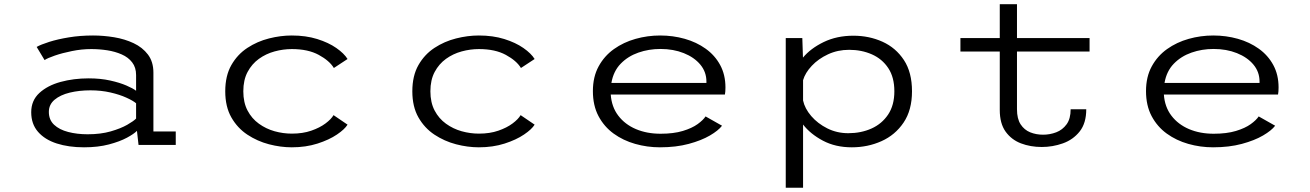

<svg xmlns="http://www.w3.org/2000/svg" viewBox="-20 -678 6127 898"><path d="M373 11Q301 11 245.2 -7Q189.5 -25 157.8 -61.5Q126 -98 126 -153Q126 -208 164 -243Q202 -278 263.2 -294.8Q324.5 -311.5 394.5 -311.5Q450 -311.5 495 -301.5Q540 -291.5 571.2 -278Q602.5 -264.5 616.5 -253.5V-327Q616.5 -362.5 598.2 -386.2Q580 -410 549.2 -423.5Q518.5 -437 481.5 -442.8Q444.5 -448.5 407 -448.5Q362 -448.5 316.5 -439.2Q271 -430 236.2 -418Q201.5 -406 188.5 -397L151.5 -458.5Q170.5 -469.5 209.8 -482Q249 -494.5 301.8 -503.2Q354.5 -512 415 -512Q464 -512 513.8 -503.8Q563.5 -495.5 605 -476Q646.5 -456.5 672 -422.8Q697.5 -389 697.5 -338.5V-63H802V0H628L620.5 -66Q607 -52 573.8 -34Q540.5 -16 489.5 -2.5Q438.5 11 373 11ZM390 -50Q451 -50 497.8 -63.5Q544.5 -77 574.8 -94.2Q605 -111.5 616.5 -123.5V-195Q602.5 -207 571.2 -221.2Q540 -235.5 496.5 -245.5Q453 -255.5 403 -255.5Q350.5 -255.5 306.2 -244.8Q262 -234 235.2 -211.5Q208.5 -189 208.5 -154.5Q208.5 -117.5 233 -94.5Q257.5 -71.5 298.8 -60.8Q340 -50 390 -50Z M1344.5 11Q1292.5 11 1238 -3.2Q1183.5 -17.5 1137 -48.2Q1090.5 -79 1062 -129Q1033.5 -179 1033.5 -251Q1033.5 -323.5 1062 -373.5Q1090.5 -423.5 1137 -454Q1183.5 -484.5 1238 -498.2Q1292.5 -512 1344.5 -512Q1410.5 -512 1463.5 -495.5Q1516.5 -479 1553 -453.5Q1589.5 -428 1605.5 -402L1541.5 -360Q1521 -394 1471 -421.2Q1421 -448.5 1345 -448.5Q1304.5 -448.5 1264.2 -437.5Q1224 -426.5 1191 -402.8Q1158 -379 1138 -341.5Q1118 -304 1118 -251Q1118 -198.5 1137.8 -161Q1157.5 -123.5 1190.8 -99.5Q1224 -75.5 1264 -64.2Q1304 -53 1345 -53Q1396 -53 1435.8 -66.8Q1475.5 -80.5 1502.2 -100.5Q1529 -120.5 1540 -139.5L1605.5 -95Q1592.5 -73.5 1556 -48.8Q1519.5 -24 1465 -6.5Q1410.5 11 1344.5 11Z M2219.5 11Q2167.5 11 2113 -3.2Q2058.5 -17.5 2012 -48.2Q1965.5 -79 1937 -129Q1908.5 -179 1908.5 -251Q1908.5 -323.5 1937 -373.5Q1965.5 -423.5 2012 -454Q2058.5 -484.5 2113 -498.2Q2167.5 -512 2219.5 -512Q2285.5 -512 2338.5 -495.5Q2391.5 -479 2428 -453.5Q2464.5 -428 2480.5 -402L2416.5 -360Q2396 -394 2346 -421.2Q2296 -448.5 2220 -448.5Q2179.5 -448.5 2139.2 -437.5Q2099 -426.5 2066 -402.8Q2033 -379 2013 -341.5Q1993 -304 1993 -251Q1993 -198.5 2012.8 -161Q2032.5 -123.5 2065.8 -99.5Q2099 -75.5 2139 -64.2Q2179 -53 2220 -53Q2271 -53 2310.8 -66.8Q2350.5 -80.5 2377.2 -100.5Q2404 -120.5 2415 -139.5L2480.5 -95Q2467.5 -73.5 2431 -48.8Q2394.5 -24 2340 -6.5Q2285.5 11 2219.5 11Z M3066.5 11Q3007 11 2950.8 -5Q2894.5 -21 2850 -53.2Q2805.5 -85.5 2779.2 -135Q2753 -184.5 2753 -252Q2753 -318.5 2779.8 -367.5Q2806.5 -416.5 2851.5 -448.5Q2896.5 -480.5 2952.5 -496.2Q3008.5 -512 3067.5 -512Q3127.5 -512 3182.5 -496.5Q3237.5 -481 3280.5 -450.2Q3323.5 -419.5 3348.2 -374Q3373 -328.5 3373 -269Q3373 -249 3370.5 -236H2836.5Q2840.5 -178 2871.8 -137Q2903 -96 2954.2 -74.2Q3005.5 -52.5 3069.5 -52.5Q3130.5 -52.5 3173.5 -65.5Q3216.5 -78.5 3242.8 -97.5Q3269 -116.5 3280 -133.5L3357 -90Q3340 -67.5 3300.2 -44.2Q3260.5 -21 3201.2 -5Q3142 11 3066.5 11ZM3069 -449Q3014.5 -449 2965.8 -432Q2917 -415 2883 -380Q2849 -345 2839.5 -290H3284V-296.5Q3284 -341.5 3255.5 -375.8Q3227 -410 3178.2 -429.5Q3129.5 -449 3069 -449Z M3655 200V-500H3732.5L3735.5 -408.5Q3771 -451.5 3832.2 -481.2Q3893.5 -511 3971.5 -511Q4045 -511 4107.5 -482.8Q4170 -454.5 4207.8 -397Q4245.5 -339.5 4245.5 -251Q4245.5 -163 4206.2 -104.8Q4167 -46.5 4102.8 -17.8Q4038.5 11 3964 11Q3887.5 11 3829 -20Q3770.5 -51 3736 -95.5V200ZM3951.5 -445Q3898 -445 3852.8 -424Q3807.5 -403 3776.8 -370.2Q3746 -337.5 3736 -303V-208Q3744 -170.5 3774.2 -135.2Q3804.5 -100 3849.5 -77.5Q3894.5 -55 3947.5 -55Q4007 -55 4055.8 -76.8Q4104.5 -98.5 4133.8 -142.2Q4163 -186 4163 -251Q4163 -316.5 4134.5 -359.5Q4106 -402.5 4057.8 -423.8Q4009.5 -445 3951.5 -445Z M4656 -163.5V-437H4472V-500H4656V-658.5H4736.5V-500H5076V-437H4736.5V-167Q4736.5 -122.5 4753.5 -96.5Q4770.5 -70.5 4798.2 -59.2Q4826 -48 4858.5 -48Q4890.5 -48 4920 -59.2Q4949.5 -70.5 4968.5 -96.5Q4987.5 -122.5 4987.5 -167H5060.5Q5060.5 -102 5029.8 -63.2Q4999 -24.5 4951.2 -7.5Q4903.5 9.5 4852.5 9.5Q4799.5 9.5 4755 -7.5Q4710.5 -24.5 4683.2 -62.5Q4656 -100.5 4656 -163.5Z M5653.5 11Q5594 11 5537.8 -5Q5481.5 -21 5437 -53.2Q5392.5 -85.5 5366.2 -135Q5340 -184.5 5340 -252Q5340 -318.5 5366.8 -367.5Q5393.5 -416.5 5438.5 -448.5Q5483.5 -480.5 5539.5 -496.2Q5595.5 -512 5654.5 -512Q5714.5 -512 5769.5 -496.5Q5824.5 -481 5867.5 -450.2Q5910.5 -419.5 5935.2 -374Q5960 -328.5 5960 -269Q5960 -249 5957.5 -236H5423.5Q5427.5 -178 5458.8 -137Q5490 -96 5541.2 -74.2Q5592.5 -52.5 5656.5 -52.5Q5717.5 -52.5 5760.5 -65.5Q5803.5 -78.5 5829.8 -97.5Q5856 -116.5 5867 -133.5L5944 -90Q5927 -67.5 5887.2 -44.2Q5847.5 -21 5788.2 -5Q5729 11 5653.5 11ZM5656 -449Q5601.5 -449 5552.8 -432Q5504 -415 5470 -380Q5436 -345 5426.5 -290H5871V-296.5Q5871 -341.5 5842.5 -375.8Q5814 -410 5765.2 -429.5Q5716.5 -449 5656 -449Z"/></svg>

Font: Trispace SemiExpanded Light
Style: Regular
Weight: 300
Width: 6
Designer: Tyler Finck
Foundry: Etcetera Type Company
Version: Version 1.210; ttfautohint (v1.8.3)